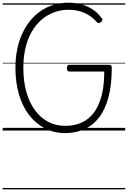

<svg xmlns="http://www.w3.org/2000/svg" viewBox="-20 -973 953 1431"><path d="M466 19Q383 19 315 -16Q247 -51 197.5 -115Q148 -179 121.5 -268.5Q95 -358 95 -468Q95 -541 108 -605Q121 -669 146 -723Q171 -777 206 -819.5Q241 -862 285 -892Q329 -922 381 -937.5Q433 -953 491 -953Q539 -953 583 -941.5Q627 -930 666.5 -905.5Q706 -881 736 -840Q745 -831 743.5 -824.5Q742 -818 733 -809Q722 -801 714.5 -801Q707 -801 699 -811Q672 -841 639.5 -861Q607 -881 570 -890.5Q533 -900 491 -900Q442 -900 398.5 -886.5Q355 -873 317 -847Q279 -821 249 -784Q219 -747 197.5 -698.5Q176 -650 165 -592.5Q154 -535 154 -468Q154 -367 176.5 -287.5Q199 -208 241 -151Q283 -94 340 -64.5Q397 -35 466 -35Q516 -35 560 -48.5Q604 -62 640 -91.5Q676 -121 702 -168.5Q728 -216 742.5 -283Q757 -350 757 -440H496Q488 -440 483.5 -445.5Q479 -451 479 -465Q479 -479 483.5 -484.5Q488 -490 496 -490H791Q803 -490 808 -485Q813 -480 813 -467Q813 -338 788 -246Q763 -154 716.5 -95Q670 -36 606 -8.5Q542 19 466 19ZM0 428H913V438H0ZM0 -20H913V0H0ZM0 -505H913V-500H0ZM0 -948H913V-938H0Z"/></svg>

Font: Playwrite US Modern Guides
Style: Regular
Weight: 400
Designer: Veronika Burian, José Scaglione
Foundry: TypeTogether
Version: Version 1.003